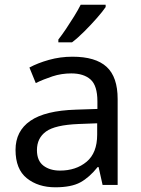

<svg xmlns="http://www.w3.org/2000/svg" viewBox="-20 -786 601 816"><path d="M288 -545Q386 -545 433 -502Q480 -459 480 -365V0H416L399 -76H395Q360 -32 321.5 -11Q283 10 215 10Q142 10 94 -28.5Q46 -67 46 -149Q46 -229 109 -272.5Q172 -316 303 -320L394 -323V-355Q394 -422 365 -448Q336 -474 283 -474Q241 -474 203 -461.5Q165 -449 132 -433L105 -499Q140 -518 188 -531.5Q236 -545 288 -545ZM314 -259Q214 -255 175.5 -227Q137 -199 137 -148Q137 -103 164.5 -82Q192 -61 235 -61Q303 -61 348 -98.5Q393 -136 393 -214V-262ZM429 -756Q417 -738 392 -709.5Q367 -681 338.5 -652.5Q310 -624 286 -606H228V-618Q243 -637 260.5 -663Q278 -689 295 -716.5Q312 -744 323 -766H429Z"/></svg>

Font: Noto Sans Hanunoo
Style: Regular
Weight: 400
Designer: Monotype Design Team
Foundry: Monotype Imaging Inc.
Version: Version 2.003; ttfautohint (v1.8.4.7-5d5b)